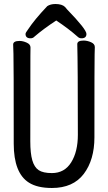

<svg xmlns="http://www.w3.org/2000/svg" viewBox="-20 -918 540 962"><path d="M240.2 23.9Q167 23.9 125 -2.9Q48.8 -50.8 48.8 -198.2Q48.8 -618.2 47.4 -648.2Q45.9 -678.2 45.9 -694.8Q45.9 -712.9 78.1 -712.9Q95.2 -712.9 114 -704.3Q132.8 -695.8 132.8 -680.2Q132.8 -668 132.3 -638.9Q131.8 -609.9 131.8 -210Q131.8 -149.9 141.8 -115Q151.9 -80.1 173.8 -65.4Q195.8 -50.8 240.2 -50.8Q303.2 -50.8 336.7 -104.5Q370.1 -158.2 370.1 -242.2Q370.1 -595.2 367.2 -696.8Q367.2 -714.8 398.9 -714.8Q417 -714.8 436 -706.5Q455.1 -698.2 455.1 -682.1Q455.1 -669.9 454.1 -645Q453.1 -620.1 453.1 -230Q453.1 -117.2 399.7 -46.6Q346.2 23.9 240.2 23.9ZM132.8 -726.1Q107.9 -726.1 107.9 -748Q107.9 -753.9 120.1 -770Q152.8 -819.8 216.8 -887.2Q232.9 -897.9 257.8 -897.9Q291 -897.9 306.2 -882.8L315.9 -871.1Q413.1 -771 413.1 -748Q413.1 -726.1 388.2 -726.1Q377 -726.1 369.1 -733.9Q321.8 -775.9 262.2 -814.9L264.2 -816.9Q198.2 -773.9 151.9 -733.9Q145 -726.1 132.8 -726.1Z"/></svg>

Font: LXGW WenKai Mono GB Screen
Style: Regular
Weight: 400
Monospace: yes
Designer: LXGW / Fontworks Inc.
Foundry: LXGW / Fontworks Inc.
Version: Version 1.510;January 18,2025